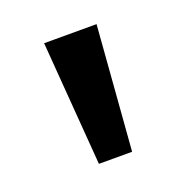

<svg xmlns="http://www.w3.org/2000/svg" viewBox="-63 -772 362 375"><g transform="rotate(-20 118.5 -585.0)"><path d="M173 -714 153 -456H84L64 -714Z"/></g></svg>

Font: Noto Sans Lao Looped UI Medium
Style: Regular
Weight: 500
Designer: Mark Frömberg, Ben Mitchell
Foundry: The Fontpad Ltd
Version: Version 1.001